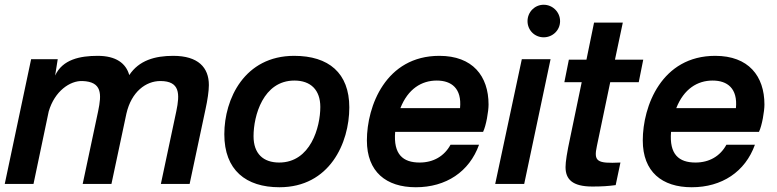

<svg xmlns="http://www.w3.org/2000/svg" viewBox="-20 -774 3270 808"><path d="M391 -539C317 -539 243 -524 212 -456L223 -525H111L0 0H121L185 -305C210 -391 275 -435 327 -433C410 -430 408 -378 393 -306L328 0H449L512 -296C533 -388 594 -433 655 -433C738 -433 737 -378 722 -306L657 0H778L845 -315C853 -351 859 -391 859 -416C859 -490 814 -539 709 -539C632 -539 565 -520 524 -458C510 -508 468 -539 391 -539Z M1047 -201C1047 -286 1087 -435 1219 -435C1288 -435 1328 -395 1328 -324C1328 -239 1287 -90 1155 -90C1088 -90 1047 -127 1047 -201ZM924 -209C924 -58 1015 14 1156 14C1367 14 1450 -172 1450 -322C1450 -467 1363 -539 1218 -539C1009 -539 924 -358 924 -209Z M1829 -539C1603 -539 1524 -327 1524 -183C1524 -51 1605 14 1730 14C1857 14 1955 -51 1996 -165H1876C1850 -117 1804 -90 1746 -90C1676 -90 1635 -124 1643 -219H2013C2026 -246 2036 -306 2036 -334C2036 -454 1969 -539 1829 -539ZM1665 -319C1697 -400 1754 -435 1818 -435C1880 -435 1924 -402 1916 -319Z M2297 -525H2176L2064 0H2186ZM2200 -685C2200 -647 2230 -617 2268 -617C2306 -617 2337 -647 2337 -685C2337 -723 2306 -754 2268 -754C2230 -754 2200 -723 2200 -685Z M2492 -160 2548 -428H2668L2687 -523H2568L2601 -679H2480L2448 -523H2374L2355 -428H2428L2380 -197C2366 -132 2360 -93 2360 -71C2360 -20 2388 11 2473 11C2514 11 2541 9 2571 5L2591 -90C2491 -85 2478 -95 2492 -160Z M2990 -539C2764 -539 2685 -327 2685 -183C2685 -51 2766 14 2891 14C3018 14 3116 -51 3157 -165H3037C3011 -117 2965 -90 2907 -90C2837 -90 2796 -124 2804 -219H3174C3187 -246 3197 -306 3197 -334C3197 -454 3130 -539 2990 -539ZM2826 -319C2858 -400 2915 -435 2979 -435C3041 -435 3085 -402 3077 -319Z"/></svg>

Font: Nacelle SemiBold
Style: Italic
Weight: 600
Italic angle: -12°
Designer: Sora Sagano
Foundry: Sora Sagano
Version: Version 1.000;FEAKit 1.0